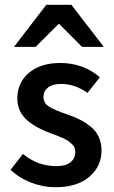

<svg xmlns="http://www.w3.org/2000/svg" viewBox="-20 -764 471 796"><path d="M210 12.2Q158.7 12.2 109.1 -6.8Q59.6 -25.9 23.9 -60.1L75.2 -126Q135.7 -75.2 213.9 -75.2Q252.4 -75.2 272.2 -91.1Q292 -106.9 292 -133.8Q292 -143.6 288.8 -152.1Q285.6 -160.6 276.9 -168Q268.1 -175.3 261.5 -180.4Q254.9 -185.5 239.3 -192.1Q223.6 -198.7 216.1 -201.7Q208.5 -204.6 189 -211.9Q159.7 -222.7 137.2 -234.9Q114.7 -247.1 94.2 -264.2Q73.7 -281.2 62.7 -304.4Q51.8 -327.6 51.8 -356Q51.8 -421.4 100.1 -462.2Q148.4 -502.9 230 -502.9Q324.7 -502.9 394 -443.8L342.8 -378.9Q290.5 -416 232.9 -416Q197.3 -416 178.7 -400.9Q160.2 -385.7 160.2 -361.8Q160.2 -336.9 182.4 -322.5Q204.6 -308.1 257.8 -290Q289.6 -279.3 312.7 -267.3Q335.9 -255.4 357.2 -238Q378.4 -220.7 389.6 -195.8Q400.9 -170.9 400.9 -140.1Q400.9 -74.2 350.3 -31Q299.8 12.2 210 12.2ZM38.1 -569.8 171.9 -744.1H275.9L410.2 -569.8H319.8L226.1 -664.1H222.2L127.9 -569.8Z"/></svg>

Font: Source Sans 3 Semibold
Style: Regular
Weight: 600
Designer: Paul D. Hunt
Foundry: Adobe
Version: Version 3.052;hotconv 1.1.0;makeotfexe 2.6.0